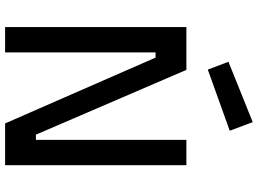

<svg xmlns="http://www.w3.org/2000/svg" viewBox="-146 -842 988 735"><g transform="rotate(90 347.5 -474.0)"><path d="M83 0V-694H247L495 -118H515V-694H612V0H452L200 -576H180V0ZM216 -855 447 -948 480 -860 246 -776Z"/></g></svg>

Font: TitilliumText22L Lt
Style: Medium
Weight: 500
Designer: Campivisivi
Foundry: Campivisivi
Version: 1.000